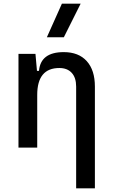

<svg xmlns="http://www.w3.org/2000/svg" viewBox="-20 -815 626 1060"><path d="M82 0V-517.6H175.8L184.1 -423.8H195.3Q204.1 -527.3 332 -527.3Q414.1 -527.3 459 -477.5Q503.9 -427.7 503.9 -336.9V224.6H400.4V-336.9Q400.4 -386.2 376 -412.8Q351.6 -439.5 307.6 -439.5Q185.5 -439.5 185.5 -291V0ZM238.8 -609.4 321.8 -794.9H425.3L332.5 -609.4Z"/></svg>

Font: Caskaydia Cove
Style: Regular
Weight: 400
Monospace: yes
Designer: Aaron Bell
Foundry: Saja Typeworks
Version: Version 4.300; ttfautohint (v1.8.3)